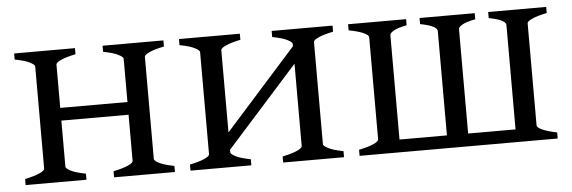

<svg xmlns="http://www.w3.org/2000/svg" viewBox="-38 -557 1966 660"><g transform="rotate(-5 945.0 -227.0)"><path d="M332 0V-21Q365.2 -27.8 382.8 -35.9Q400.4 -43.9 400.4 -50.8V-210H168.5V-50.8Q168.5 -44.9 184.8 -36.4Q201.2 -27.8 236.8 -21V0H26.9V-21Q60.1 -27.8 77.6 -35.9Q95.2 -43.9 95.2 -50.8V-403.3Q95.2 -409.2 78.9 -417.7Q62.5 -426.3 26.9 -433.1V-454.1H236.8V-433.1Q203.6 -426.3 186 -418.2Q168.5 -410.2 168.5 -403.3V-253.9H400.4V-403.3Q400.4 -409.2 384 -417.7Q367.7 -426.3 332 -433.1V-454.1H542V-433.1Q508.8 -426.3 491.2 -418.2Q473.6 -410.2 473.6 -403.3V-50.8Q473.6 -44.9 490 -36.4Q506.3 -27.8 542 -21V0Z M915.5 0V-21Q948.7 -27.8 966.3 -35.9Q983.9 -43.9 983.9 -50.8V-335L737.3 -59.6V-50.8Q737.3 -44.9 753.7 -36.4Q770 -27.8 805.7 -21V0H595.7V-21Q628.9 -27.8 646.5 -35.9Q664.1 -43.9 664.1 -50.8V-403.3Q664.1 -409.2 647.7 -417.7Q631.3 -426.3 595.7 -433.1V-454.1H805.7V-433.1Q772.5 -426.3 754.9 -418.2Q737.3 -410.2 737.3 -403.3V-119.6L983.9 -395.5V-403.3Q983.9 -409.2 967.5 -417.7Q951.2 -426.3 915.5 -433.1V-454.1H1125.5V-433.1Q1092.3 -426.3 1074.7 -418.2Q1057.1 -410.2 1057.1 -403.3V-50.8Q1057.1 -44.9 1073.5 -36.4Q1089.8 -27.8 1125.5 -21V0Z M1616.2 -454.1V-433.1Q1584 -426.8 1570.8 -418.9Q1557.6 -411.1 1557.6 -404.3V-43.9H1721.2V-404.3Q1721.2 -407.2 1718.8 -410.9Q1716.3 -414.6 1709.7 -418.5Q1703.1 -422.4 1691.7 -426Q1680.2 -429.7 1662.6 -433.1V-454.1H1862.8V-433.1Q1829.6 -426.3 1812 -418.2Q1794.4 -410.2 1794.4 -403.3V-50.8Q1794.4 -43.9 1812 -35.9Q1829.6 -27.8 1862.8 -21V0H1179.2V-21Q1212.4 -27.8 1230 -35.9Q1247.6 -43.9 1247.6 -50.8V-404.3Q1247.6 -410.2 1231.2 -418.2Q1214.8 -426.3 1179.2 -433.1V-454.1H1379.4V-433.1Q1347.2 -426.8 1334 -418.9Q1320.8 -411.1 1320.8 -404.3V-43.9H1484.4V-404.3Q1484.4 -407.2 1481.9 -410.9Q1479.5 -414.6 1472.9 -418.5Q1466.3 -422.4 1454.8 -426Q1443.4 -429.7 1425.8 -433.1V-454.1Z"/></g></svg>

Font: Gentium Unicode
Style: Regular
Weight: 400
Version: Version 1.009